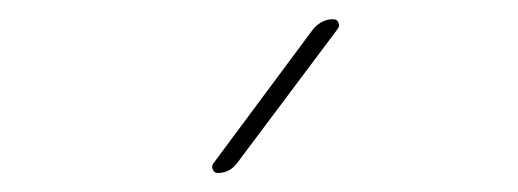

<svg xmlns="http://www.w3.org/2000/svg" viewBox="-20 -770 540 200"><path d="M207 -589.8Q203.1 -589.8 201.7 -593.3Q200.2 -596.7 202.1 -599.6L306.6 -740.2Q315.4 -750 327.1 -750Q331.1 -750 332.5 -746.6Q334 -743.2 332 -740.2L226.6 -599.6Q218.8 -589.8 207 -589.8Z"/></svg>

Font: Rounded Mgen+ 1m thin
Style: Regular
Weight: 100
Designer: [Source Han Sans]
Ryoko NISHIZUKA  (kana & ideographs); Paul D. Hunt (Latin, Greek & Cyrillic); Wenlong ZHANG  (bopomofo
Version: Version 1.059.20150602